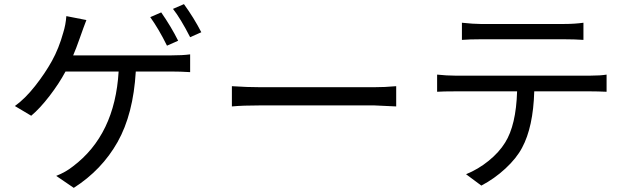

<svg xmlns="http://www.w3.org/2000/svg" viewBox="-20 -850 3040 929"><path d="M760 -790Q808 -721 842 -653L788 -629Q748 -710 707 -767ZM870 -830Q918 -764 954 -694L900 -670Q854 -760 817 -807ZM398 -753Q384 -717 366 -665.5Q348 -614 334 -582H807Q864 -582 900 -587V-501Q853 -504 807 -504H637Q625 -298 549 -163Q473 -28 337 59L252 1Q298 -17 333 -45Q536 -198 554 -504H297Q266 -446 219.5 -385.5Q173 -325 131 -290L52 -337Q101 -372 149.5 -433.5Q198 -495 231.5 -555.5Q265 -616 286 -692Q298 -730 301 -772Z M1102 -433Q1177 -428 1241 -428H1789Q1842 -428 1897 -433V-335Q1797 -340 1790 -340H1241Q1154 -340 1102 -335Z M2215 -740Q2271 -734 2305 -734H2710Q2760 -734 2803 -740V-657Q2759 -660 2710 -660H2306Q2252 -660 2215 -657ZM2095 -489Q2142 -484 2182 -484H2837Q2885 -484 2915 -489V-406Q2871 -408 2837 -408H2565Q2560 -235 2506 -135Q2479 -84 2425.5 -34.5Q2372 15 2309 48L2235 -7Q2294 -31 2344.5 -72Q2395 -113 2424 -160Q2477 -244 2482 -408H2182Q2123 -408 2095 -406Z"/></svg>

Font: Swei Fan Sans CJK TC
Style: Regular
Weight: 400
Version: Version 2.130